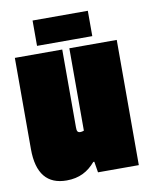

<svg xmlns="http://www.w3.org/2000/svg" viewBox="-75 -681 578 746"><g transform="rotate(-10 214.0 -307.5)"><path d="M323 -525V-625H105V-525ZM12 -134C12 -37 52 10 128 10C178 10 213 -9 242 -43H246L253 0H414V-494H227V-169C222 -167 217 -166 213 -166C201 -166 199 -173 199 -187V-494H12Z"/></g></svg>

Font: Blinker Headline
Style: Regular
Weight: 900
Width: 4
Designer: Juergen Huber
Foundry: supertype
Version: Version 1.015;PS 1.15;hotconv 1.0.88;makeotf.lib2.5.647800